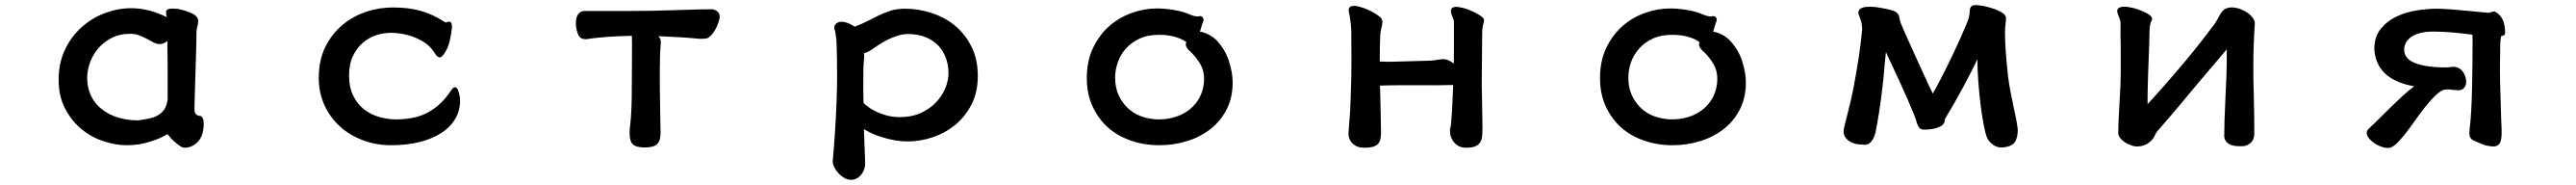

<svg xmlns="http://www.w3.org/2000/svg" viewBox="-20 -509 10040 720"><path d="M472.7 56.2Q430.7 56.2 384.8 41Q338.4 26.4 299.3 -5.1Q260.3 -36.6 234.4 -85Q208.5 -133.3 208.5 -199.2Q208.5 -231.9 214.8 -261.2Q221.2 -290.5 233.4 -316.4Q258.3 -367.7 298.6 -403.6Q338.9 -439.5 389.6 -458.3Q440.4 -477.1 491.2 -477.1Q559.1 -477.1 629.9 -442.4Q629.9 -442.9 629.6 -444.3Q629.4 -445.8 628.9 -447.5Q628.4 -449.2 628.4 -450.7Q628.4 -452.6 627.4 -456.5V-462.9Q627.4 -475.6 652.3 -475.6Q660.6 -475.6 674.8 -474.1Q728.5 -461.9 743.7 -446.3Q752.4 -438 752.4 -426.8Q752.4 -415 748.5 -403.8Q745.6 -393.6 745.6 -379.4Q745.6 -346.7 743.7 -288.1Q738.8 -132.3 738.3 -113.5Q737.8 -94.7 737.8 -85Q737.8 -67.9 745.6 -62.5Q751.5 -58.6 764.2 -56.6Q771.5 -49.3 772.7 -41.5Q773.9 -33.7 773.9 -22.5V-22Q772 22 750 43.9Q728 65.9 699.2 65.9Q690.9 65.9 679.7 58.1Q657.2 42.5 640.6 22.5Q635.3 16.6 632.8 12.7Q607.9 28.8 567.4 41.5Q523.4 56.2 472.7 56.2ZM633.3 -224.6Q633.3 -265.6 633.1 -282.5Q632.8 -299.3 632.6 -305.2Q632.3 -311 632.3 -316.4Q632.3 -327.1 632.3 -335V-349.6Q618.2 -337.4 601.6 -337.4Q590.3 -337.4 577.6 -344.2L552.2 -357.9Q538.6 -365.2 522.7 -371.3Q506.8 -377.4 487.3 -377.4Q444.8 -377.4 413.1 -360.4Q367.2 -335.9 342.3 -291Q335 -277.3 329.6 -262.7Q319.8 -232.4 319.8 -207Q319.8 -153.8 347.7 -114.3Q359.9 -97.2 377 -84Q403.8 -62.5 440.4 -51.5Q477.1 -40.5 519 -40.5Q562.5 -46.9 578.1 -52.2Q606.4 -62.5 620.6 -83.5Q630.4 -98.6 633.3 -122.6Z M1723.6 -423.8Q1727.5 -424.8 1729.5 -424.8Q1733.9 -424.8 1736.6 -422.4Q1739.3 -419.9 1740 -415.5Q1740.7 -411.1 1741.7 -405.3Q1734.9 -341.3 1719.7 -314.5Q1709.5 -296.4 1704.1 -291Q1698.7 -285.6 1694.3 -285.6Q1685.5 -285.6 1677.2 -297.9Q1670.4 -307.6 1666.5 -313.5Q1652.3 -332 1632.8 -344.7Q1585.9 -374.5 1523.9 -380.4Q1513.2 -381.3 1503.9 -381.3Q1476.6 -381.3 1447.8 -372.6Q1412.1 -361.3 1386.2 -335.4Q1368.7 -317.9 1356 -292Q1340.3 -260.3 1340.3 -214.8Q1340.3 -169.4 1356.4 -136.7Q1372.6 -104 1398.4 -83.7Q1424.3 -63.5 1457.3 -54Q1490.2 -44.4 1523.4 -44.4Q1600.1 -44.4 1650.6 -73Q1701.2 -101.6 1735.8 -154.3Q1742.2 -165 1748 -168Q1750 -169.4 1753.4 -169.4Q1758.3 -169.4 1762.2 -163.6Q1765.1 -159.2 1767.6 -149.9Q1772.9 -133.8 1772.9 -117.2Q1772.9 -58.6 1730.5 -16.1Q1689.9 24.4 1616.2 43.5Q1565.9 56.2 1502.9 56.2Q1446.3 56.2 1395 37.1Q1313.5 6.8 1267.1 -59.6Q1222.2 -124.5 1222.2 -205.1Q1222.2 -274.9 1248 -326.7Q1273.9 -378.4 1315.4 -412.6Q1375 -462.4 1460.4 -476.1Q1486.3 -480 1512.7 -480Q1572.3 -480 1619.9 -466.6Q1667.5 -453.1 1708 -426.3H1708.5Q1714.8 -421.4 1717.8 -421.4Q1718.8 -421.4 1720.5 -421.9Q1722.2 -422.4 1722.7 -422.9Z M2274.4 -357.9Q2268.6 -356.4 2263.7 -356.4Q2258.8 -356.4 2255.4 -356.9Q2243.2 -358.4 2236.8 -368.2Q2230.5 -377.9 2227.3 -392.1Q2224.1 -406.2 2224.1 -418.5Q2224.1 -445.3 2236.8 -458Q2245.1 -466.3 2258.8 -466.3H2440.4Q2517.6 -466.3 2616.7 -469.7Q2715.8 -473.1 2755.9 -473.1Q2761.2 -473.1 2772.5 -466.8Q2784.7 -459.5 2784.7 -443.8Q2784.7 -435.5 2778.8 -418.9Q2774.4 -405.8 2766.8 -392.6Q2759.3 -379.4 2749 -369.1Q2738.8 -358.9 2728 -358.9Q2722.2 -357.9 2716.3 -357.9H2704.6Q2669.4 -361.8 2631.1 -364Q2592.8 -366.2 2545.4 -368.2Q2547.4 -366.2 2548.8 -364.3Q2555.2 -357.4 2555.2 -342.8Q2555.2 -341.8 2554.7 -336.4Q2554.2 -331.1 2554 -327.4Q2553.7 -323.7 2553.7 -319.3Q2553.2 -311 2552.2 -297.4Q2551.3 -250.5 2551.3 -235.8V-177.7Q2551.3 -149.4 2552.7 -76.2Q2554.2 -2.9 2554.2 8.8Q2554.2 38.6 2541 51.8Q2527.8 64.9 2493.2 64.9Q2450.7 64.9 2440.4 45.4Q2433.6 31.7 2433.6 8.8Q2433.6 -0.5 2434.1 -7.3Q2440.9 -58.1 2441.9 -132.1Q2442.9 -206.1 2442.9 -300.8V-342.8Q2442.9 -358.4 2442.4 -369.6Q2341.8 -367.7 2274.4 -357.9Z M3259.8 -424.3Q3281.7 -424.3 3311 -405.3Q3338.9 -415.5 3361.6 -427.5Q3384.3 -439.5 3401.4 -447.5Q3418.5 -455.6 3429.9 -460Q3441.4 -464.4 3453.6 -468.3Q3477.5 -475.1 3507.8 -475.1Q3559.6 -475.1 3609.9 -458.5Q3674.3 -438 3718.8 -393.6Q3746.6 -365.7 3765.6 -328.1Q3790.5 -278.8 3790.5 -212.9Q3790.5 -149.9 3766.1 -102.5Q3741.2 -54.7 3702.6 -22.9Q3663.6 8.8 3615 25.1Q3566.4 41.5 3516.6 41.5Q3468.3 41.5 3414.1 23.9Q3390.6 16.6 3373.8 8.3Q3356.9 0 3346.7 -6.8L3351.1 110.8Q3351.6 117.2 3351.6 125.5Q3351.6 133.8 3349.6 143.1Q3344.7 162.6 3331.5 175.8Q3315.9 190.9 3297.9 190.9Q3283.7 190.9 3271.5 184.1Q3245.1 169.4 3231.4 142.1Q3225.1 129.4 3225.1 119.1V118.7Q3235.8 1.5 3240.2 -116.2Q3242.2 -172.4 3242.2 -211.4Q3242.2 -290 3239.7 -352.1Q3235.4 -388.7 3232.4 -394Q3231 -397 3231 -401.4Q3231 -409.7 3237.8 -416.5Q3246.1 -424.3 3259.8 -424.3ZM3347.2 -302.2Q3348.1 -296.9 3348.1 -289.1V-287.6L3347.7 -287.1Q3347.2 -282.7 3346.2 -268.6Q3345.2 -254.4 3344.7 -244.6Q3344.2 -224.6 3344.2 -197.3V-155.8Q3344.2 -132.8 3345.2 -108.4Q3350.6 -102.5 3359.9 -95.7Q3391.1 -71.3 3435.5 -59.6Q3458.5 -53.2 3486.3 -53.2Q3532.2 -53.2 3566.4 -68.4Q3602.5 -84.5 3626.7 -109.6Q3650.9 -134.8 3663.6 -165Q3676.3 -195.3 3676.3 -225.1Q3676.3 -254.9 3666.5 -282.2Q3645.5 -340.3 3587.4 -364.3Q3557.6 -376.5 3517.6 -376.5Q3498 -376.5 3478 -370.1Q3443.4 -359.4 3404.3 -334.5Q3387.7 -323.7 3374 -314Q3362.3 -305.7 3347.2 -302.2Z M4670.4 -431.6V-430.7Q4668 -423.3 4664.1 -412.1Q4660.2 -400.9 4656.2 -385.7Q4673.8 -383.8 4697.3 -370.6Q4703.6 -366.7 4709.5 -362.1Q4715.3 -357.4 4717.8 -355.5Q4753.9 -318.4 4768.8 -272.5Q4783.7 -226.6 4783.7 -188.5Q4783.7 -129.4 4760.7 -84Q4726.6 -16.6 4656.2 19.5Q4633.8 31.7 4607.4 39.6Q4555.7 56.2 4497.6 56.2Q4439.5 56.2 4388.2 38.6Q4283.2 2.9 4237.8 -94.7Q4215.3 -143.6 4215.3 -205.1Q4215.3 -272 4239.7 -322.8Q4264.2 -373.5 4303 -407.5Q4341.8 -441.4 4390.6 -458.7Q4439.5 -476.1 4488.3 -476.1Q4517.1 -476.1 4551.8 -470.7Q4587.9 -464.8 4610.4 -455.1Q4627.4 -447.8 4635.7 -446.3Q4644 -444.8 4647.5 -444.8L4650.9 -445.3Q4652.8 -446.3 4655.8 -446.3Q4660.6 -446.3 4662.6 -445.1Q4664.6 -443.8 4665.8 -442.6Q4667 -441.4 4668 -440.2Q4668.9 -439 4669.4 -437.5Q4670.4 -434.6 4670.4 -431.6ZM4601.1 -335.9Q4601.1 -340.3 4603.5 -344.7Q4585.4 -358.4 4557.6 -366Q4529.8 -373.5 4498 -373.5Q4452.1 -373.5 4420.2 -358.4Q4388.2 -343.3 4366.9 -319.1Q4345.7 -294.9 4335.7 -265.6Q4325.7 -236.3 4325.7 -207Q4325.7 -168 4339.4 -138.4Q4353 -108.9 4376 -87.4Q4410.6 -55.7 4461.9 -47.4Q4478 -44.4 4493.7 -44.4Q4509.3 -44.4 4522.2 -45.9Q4535.2 -47.4 4547.1 -50.3Q4559.1 -53.2 4570.3 -57.4Q4581.5 -61.5 4591.3 -66.9Q4612.3 -78.1 4628.4 -94.2Q4649.4 -114.7 4660.9 -142.8Q4672.4 -170.9 4672.4 -202.1Q4672.4 -234.9 4657.2 -260.3Q4641.1 -286.6 4623 -304.2Q4621.1 -306.6 4616.7 -310.1L4612.8 -314Q4603 -323.7 4601.1 -333.5Q4601.1 -335 4601.1 -335.9Z M5755.4 -304.2 5754.4 -185.5Q5754.4 -169.4 5755.9 -99.4Q5757.3 -29.3 5757.3 -13.2Q5757.3 2.9 5756.3 17.6Q5754.9 39.6 5743.2 51.3Q5737.8 56.6 5730 60.1Q5716.8 65.9 5694.3 65.9Q5673.3 65.9 5660.2 57.1Q5640.1 43.9 5633.8 21.5Q5632.3 17.6 5631.3 10Q5630.4 2.4 5630.4 -2.9V-3.9Q5633.3 -13.7 5634.8 -28.8Q5639.2 -73.2 5641.1 -132.3Q5642.1 -157.2 5643.1 -178.2Q5611.3 -177.2 5576.2 -177.2H5428.2Q5395 -177.2 5357.9 -175.8Q5357.9 -156.2 5358.9 -138.2Q5359.9 -108.4 5360.8 -57.6Q5361.8 -6.8 5361.8 7.8Q5361.8 41.5 5347.4 53.7Q5333 65.9 5297.9 65.9Q5276.9 65.9 5264.2 59.1Q5251 51.3 5244.1 41.5Q5234.9 27.8 5234.9 10.7Q5234.9 4.4 5235.8 -1Q5240.7 -61.5 5241.7 -79.6Q5242.7 -97.7 5243.2 -116.7Q5243.7 -135.7 5244.6 -158.7Q5246.6 -204.6 5246.6 -273.2Q5246.6 -341.8 5246.1 -381.8Q5245.6 -421.4 5236.8 -461.9Q5235.8 -465.8 5235.8 -469.2Q5235.8 -480 5244.1 -483.9Q5249.5 -486.3 5255.9 -486.3Q5262.2 -486.3 5267.3 -485.4Q5272.5 -484.4 5277.3 -482.9Q5310.1 -474.6 5342.8 -454.1Q5359.4 -443.4 5364.3 -436Q5365.2 -434.1 5365.7 -431.6Q5367.2 -427.2 5367.2 -424.1Q5367.2 -420.9 5366.7 -418.5Q5366.7 -413.1 5363.8 -401.9Q5360.8 -390.6 5358.9 -374.5Q5356.9 -327.6 5356.9 -269.5Q5374.5 -268.6 5389.2 -268.6Q5399.9 -268.6 5413.1 -269L5552.7 -272.9Q5563 -272.9 5579.1 -275.9Q5595.2 -278.8 5604.7 -278.8Q5614.3 -278.8 5623.5 -274.9Q5630.9 -272 5645.5 -262.2Q5646 -293 5646 -328.6V-422.9Q5646 -432.1 5641.1 -441.7Q5636.2 -451.2 5634.3 -463.4Q5634.3 -464.4 5634.3 -465.3Q5634.3 -472.7 5638.7 -477.5Q5642.1 -480.5 5646 -481.4Q5649.9 -482.4 5652.8 -482.4Q5655.8 -482.4 5661.6 -481.9Q5667.5 -481.4 5678 -479Q5688.5 -476.6 5698 -473.1Q5707.5 -469.7 5714.8 -466.3Q5729.5 -460 5741.7 -452.6Q5753.9 -445.3 5758.5 -440.7Q5763.2 -436 5763.2 -431.6Q5763.2 -423.8 5760.3 -414.1Q5757.3 -404.3 5756.3 -391.6Q5756.3 -379.4 5755.9 -356.2Q5755.4 -333 5755.4 -304.2Z M6670.4 -431.6V-430.7Q6668 -423.3 6664.1 -412.1Q6660.2 -400.9 6656.2 -385.7Q6673.8 -383.8 6697.3 -370.6Q6703.6 -366.7 6709.5 -362.1Q6715.3 -357.4 6717.8 -355.5Q6753.9 -318.4 6768.8 -272.5Q6783.7 -226.6 6783.7 -188.5Q6783.7 -129.4 6760.7 -84Q6726.6 -16.6 6656.2 19.5Q6633.8 31.7 6607.4 39.6Q6555.7 56.2 6497.6 56.2Q6439.5 56.2 6388.2 38.6Q6283.2 2.9 6237.8 -94.7Q6215.3 -143.6 6215.3 -205.1Q6215.3 -272 6239.7 -322.8Q6264.2 -373.5 6303 -407.5Q6341.8 -441.4 6390.6 -458.7Q6439.5 -476.1 6488.3 -476.1Q6517.1 -476.1 6551.8 -470.7Q6587.9 -464.8 6610.4 -455.1Q6627.4 -447.8 6635.7 -446.3Q6644 -444.8 6647.5 -444.8L6650.9 -445.3Q6652.8 -446.3 6655.8 -446.3Q6660.6 -446.3 6662.6 -445.1Q6664.6 -443.8 6665.8 -442.6Q6667 -441.4 6668 -440.2Q6668.9 -439 6669.4 -437.5Q6670.4 -434.6 6670.4 -431.6ZM6601.1 -335.9Q6601.1 -340.3 6603.5 -344.7Q6585.4 -358.4 6557.6 -366Q6529.8 -373.5 6498 -373.5Q6452.1 -373.5 6420.2 -358.4Q6388.2 -343.3 6366.9 -319.1Q6345.7 -294.9 6335.7 -265.6Q6325.7 -236.3 6325.7 -207Q6325.7 -168 6339.4 -138.4Q6353 -108.9 6376 -87.4Q6410.6 -55.7 6461.9 -47.4Q6478 -44.4 6493.7 -44.4Q6509.3 -44.4 6522.2 -45.9Q6535.2 -47.4 6547.1 -50.3Q6559.1 -53.2 6570.3 -57.4Q6581.5 -61.5 6591.3 -66.9Q6612.3 -78.1 6628.4 -94.2Q6649.4 -114.7 6660.9 -142.8Q6672.4 -170.9 6672.4 -202.1Q6672.4 -234.9 6657.2 -260.3Q6641.1 -286.6 6623 -304.2Q6621.1 -306.6 6616.7 -310.1L6612.8 -314Q6603 -323.7 6601.1 -333.5Q6601.1 -335 6601.1 -335.9Z M7558.6 -42.5V-40Q7558.6 -35.6 7556.2 -31Q7553.7 -26.4 7551.3 -23.9Q7546.4 -19 7541 -16.6Q7523.4 -7.8 7499 -5.4Q7488.8 -4.4 7479.5 -4.4Q7466.8 -4.4 7460.4 -10.7Q7454.1 -17.1 7449.2 -34.2Q7444.3 -53.2 7413.1 -124.5Q7385.3 -187.5 7346.7 -269Q7336.9 -290 7329.6 -306.2Q7325.7 -273.4 7322.8 -237.1Q7319.8 -200.7 7314.9 -160.2Q7304.2 -70.3 7288.6 8.3Q7278.3 43.5 7259.8 51.8Q7254.4 54.2 7248 54.2Q7236.8 54.2 7222.7 52.7Q7191.9 49.3 7174.3 29.3Q7164.6 18.6 7164.6 2Q7164.6 -6.3 7172.4 -36.1Q7177.2 -55.2 7187 -94.5Q7196.8 -133.8 7202.6 -164.6Q7208.5 -195.3 7213.9 -226.1Q7225.1 -291 7231 -340.3L7236.8 -392.1Q7236.8 -416 7231.4 -430.7L7222.2 -456.5Q7222.2 -458.5 7222.2 -460Q7222.2 -464.8 7225.1 -469.7Q7232.9 -482.9 7268.6 -482.9Q7285.6 -482.9 7311.5 -478Q7351.6 -471.2 7365.7 -463.9Q7380.4 -455.6 7382.3 -439Q7383.3 -431.2 7387.7 -418Q7389.6 -413.1 7403.8 -380.6Q7418 -348.1 7438 -304.7Q7458 -261.2 7473.1 -228Q7497.1 -174.3 7512.2 -145Q7545.9 -203.6 7593.3 -303.2Q7625.5 -370.6 7643.6 -416Q7649.4 -429.2 7651.9 -438Q7655.8 -452.6 7655.8 -463.4Q7655.8 -483.4 7668 -487.8Q7672.4 -489.3 7680.4 -489.3Q7688.5 -489.3 7709 -485.8Q7726.6 -482.4 7744.1 -476.6Q7797.4 -459.5 7797.4 -438.5Q7797.4 -425.3 7795.4 -413.1Q7793.5 -401.9 7793.5 -381.3Q7793.5 -344.7 7796.9 -302.5Q7800.3 -260.3 7805.2 -214.4Q7809.1 -181.6 7815.4 -149.9Q7821.8 -118.2 7827.6 -90.3Q7833.5 -62.5 7836.9 -45.9Q7842.3 -18.1 7843.3 -3.9Q7843.3 28.3 7831.1 44.9Q7818.4 63 7780.8 64.9H7780.3Q7755.9 64.9 7736.8 45.9Q7727.5 36.6 7722.7 24.4Q7716.3 8.3 7710 -25.9Q7696.3 -98.6 7689.5 -192.9Q7686 -238.3 7686 -278.3Q7666.5 -236.8 7631.3 -171.4Q7593.3 -101.1 7560.1 -46.9Q7558.6 -43.9 7558.6 -42.5Z M8669.9 -480Q8671.9 -480 8674.8 -480Q8677.7 -480 8681.2 -480Q8684.6 -480 8689 -479Q8698.2 -478 8704.6 -475.8Q8710.9 -473.6 8714.4 -472.2Q8717.8 -470.7 8720.9 -469.2Q8724.1 -467.8 8727.1 -466.3Q8748.5 -455.1 8759.8 -438.5Q8767.1 -427.7 8767.1 -418Q8767.1 -417 8766.6 -409.9Q8766.1 -402.8 8765.1 -384.8Q8764.2 -366.7 8763.2 -345.2Q8759.3 -259.3 8763.2 -130.4Q8765.1 -66.4 8765.1 11.7V12.2Q8764.2 30.3 8757.3 39.6Q8750.5 48.8 8741.2 54Q8731.9 59.1 8722.9 59.6Q8713.9 60.1 8708 60.1Q8673.3 60.1 8658.2 44.9Q8647.9 34.7 8647.9 20Q8647.9 -32.2 8652.8 -131.3Q8657.7 -228.5 8657.7 -260.7V-316.9Q8553.2 -194.3 8543.5 -182.6Q8454.1 -75.2 8437 -55.7Q8400.9 -13.2 8383.3 6.3Q8381.3 9.3 8377.9 17.1Q8373.5 28.3 8362.8 39.1Q8355 46.9 8345.5 52Q8335.9 57.1 8326.4 59.1Q8316.9 61 8305.7 61Q8296.9 61 8285.6 56.6Q8257.3 46.9 8243.7 29.8Q8234.9 19.5 8234.9 8.8Q8234.9 -2.4 8235.4 -19.3Q8235.8 -36.1 8236.8 -54.9Q8237.8 -73.7 8239.7 -105.5Q8244.6 -184.6 8244.6 -223.6V-297.4Q8244.6 -328.1 8244.4 -343Q8244.1 -357.9 8243.7 -364.7Q8243.7 -378.4 8243.7 -388.7V-418Q8243.7 -428.7 8239 -439.5Q8234.4 -450.2 8231.9 -458.5Q8231 -462.4 8231 -464.6Q8231 -466.8 8231 -468.3Q8231.4 -472.7 8233.9 -475.6Q8241.7 -482.9 8258.3 -482.9Q8273.9 -482.9 8296.4 -477.1Q8336.9 -465.8 8357.9 -449.7Q8366.7 -442.9 8366.7 -435.5Q8366.7 -432.6 8365.2 -430.2Q8361.3 -423.8 8359.1 -411.9Q8356.9 -399.9 8356.9 -392.6Q8356.9 -372.1 8355.5 -335Q8350.1 -193.8 8349.6 -162.6Q8349.1 -131.3 8349.1 -125Q8349.1 -118.7 8349.1 -116.2Q8349.1 -110.8 8349.4 -108.2Q8349.6 -105.5 8349.6 -104Q8414.1 -173.8 8496.1 -271Q8532.7 -314.9 8562 -352.5Q8591.3 -390.1 8606.9 -411.1Q8618.7 -427.7 8622.6 -436Q8634.3 -459 8642.6 -467.3Q8645.5 -470.2 8648.9 -472.7Q8656.2 -477.5 8669.9 -480Z M9723.1 -298.8 9722.2 -238.3Q9722.2 -217.8 9723.1 -183.6L9727.1 -46.4Q9728 -16.1 9729 -2.9V8.8Q9729 42 9717.8 53.2Q9710 61 9695.3 61Q9686 61 9663.6 56.2Q9621.6 39.6 9614.7 35.2Q9603 26.9 9603 9.8Q9603 7.3 9603.5 5.4Q9604 3.4 9604 2V-6.3Q9611.3 -58.6 9613.8 -172.4Q9615.7 -269 9615.7 -337.9V-356.9Q9615.7 -365.7 9615.2 -374Q9525.9 -386.2 9460 -386.2Q9417.5 -386.2 9388.2 -372.1Q9370.1 -363.3 9359.9 -349.1Q9356.9 -345.2 9355 -340.8Q9349.1 -328.6 9349.1 -316.4Q9349.1 -280.8 9390.1 -264.2Q9433.6 -246.6 9510.7 -246.6Q9520 -246.6 9528.3 -247.8Q9536.6 -249 9538.3 -249Q9540 -249 9542 -249Q9543.9 -249 9547.4 -248.5Q9570.3 -245.1 9582.5 -222.2Q9590.8 -206.5 9590.8 -190.9Q9590.8 -174.8 9580.6 -165Q9573.2 -157.7 9560.1 -157.7Q9554.7 -157.7 9548.3 -158.7Q9539.1 -158.7 9531.2 -160.2Q9522 -161.1 9519 -161.1Q9516.1 -161.1 9513.7 -161.1Q9507.8 -160.6 9502 -159.2Q9485.4 -152.3 9466.8 -133.3Q9432.1 -98.1 9389.6 -37.1Q9348.1 22.5 9318.4 50.8Q9300.8 66.9 9287.1 66.9Q9273.4 66.9 9256.8 60.5Q9233.9 52.2 9218.3 36.1Q9203.1 21.5 9203.1 8.8Q9203.1 1.5 9209 -6.3Q9239.3 -34.2 9260.3 -55.7Q9304.7 -100.6 9343.8 -136.2Q9362.3 -153.3 9388.2 -173.3Q9352.5 -179.2 9325.7 -190.9Q9293 -204.6 9272.9 -224.6Q9252.9 -244.6 9243.7 -268.1Q9233.9 -292 9232.9 -318.4Q9232.9 -367.2 9258.8 -397.9Q9283.7 -428.2 9320.8 -445.3Q9357.9 -462.4 9399.9 -468.8Q9441.9 -475.1 9476.6 -475.1Q9516.1 -475.1 9647.9 -461.9Q9672.4 -459.5 9675.3 -459.5Q9678.2 -459.5 9679.7 -459.5Q9682.6 -460 9687.7 -461.7Q9692.9 -463.4 9701.2 -464.4Q9716.3 -457.5 9725.1 -445.3Q9733.4 -434.1 9737.3 -421.4Q9740.7 -409.2 9741.2 -401.4Q9742.7 -388.2 9742.7 -383.8Q9742.7 -379.4 9741.9 -377Q9741.2 -374.5 9739.3 -372.6Q9735.8 -369.6 9730.5 -369.1Q9728 -369.1 9727.3 -368.2Q9726.6 -367.2 9726.1 -366.2Q9723.1 -343.3 9723.1 -326.2Z"/></svg>

Font: Bakudai
Style: Medium
Weight: 500
Version: Version 1.48